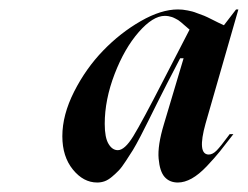

<svg xmlns="http://www.w3.org/2000/svg" viewBox="-20 -797 528 409"><path d="M231 -477.1Q245.6 -477.1 263.9 -506.8Q282.2 -536.6 328.1 -626L383.8 -733.9Q382.8 -734.9 377.9 -739Q373 -743.2 371.6 -744.4Q370.1 -745.6 366 -749.3Q361.8 -752.9 359.6 -754.2Q357.4 -755.4 353.3 -757.6Q349.1 -759.8 346.2 -760.7Q343.3 -761.7 339.1 -762.5Q335 -763.2 331.1 -763.2Q305.7 -763.2 275.4 -728.5Q245.1 -693.8 224.1 -639.2Q203.1 -584.5 203.1 -533.2Q203.1 -503.9 211.2 -490.5Q219.2 -477.1 231 -477.1ZM112.8 -506.8Q112.8 -552.2 137.9 -601.8Q163.1 -651.4 199.7 -689.2Q236.3 -727.1 279.8 -752Q323.2 -776.9 358.9 -776.9Q364.3 -776.9 369.1 -776.4Q374 -775.9 379.9 -774.7Q385.7 -773.4 389.6 -772.5Q393.6 -771.5 400.4 -768.8Q407.2 -766.1 410.4 -765.1Q413.6 -764.2 421.9 -760.3Q430.2 -756.3 432.4 -755.1Q434.6 -753.9 444.6 -749Q454.6 -744.1 457 -743.2L482.9 -776.9H487.8L418 -534.2Q399.4 -467.8 424.8 -467.8Q433.1 -467.8 441.7 -476.6Q450.2 -485.4 466.3 -507.3Q468.3 -509.8 469.2 -511.2H477.1Q459.5 -488.3 448.5 -474.6Q437.5 -460.9 420.7 -443.1Q403.8 -425.3 388.4 -416.7Q373 -408.2 358.9 -408.2Q341.3 -408.2 330.8 -419.9Q320.3 -431.6 317.9 -459.2Q315.4 -486.8 329.1 -532.2L371.1 -672.9H363.8L336.9 -621.1Q328.6 -605 315.9 -579.6Q303.2 -554.2 296.6 -540.8Q290 -527.3 279.8 -507.6Q269.5 -487.8 263.2 -477.5Q256.8 -467.3 248 -453.9Q239.3 -440.4 232.9 -433.8Q226.6 -427.2 218.5 -420.4Q210.4 -413.6 202.9 -410.9Q195.3 -408.2 187 -408.2Q157.7 -408.2 135.3 -435.8Q112.8 -463.4 112.8 -506.8Z"/></svg>

Font: Nyght Serif Medium Italic
Style: Regular
Weight: 500
Italic angle: -16°
Designer: Maksym Kobuzan
Version: Version 0.410;Glyphs 3.1.2 (3151)